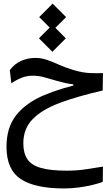

<svg xmlns="http://www.w3.org/2000/svg" viewBox="-20 -749 626 1081"><path d="M340.8 312Q176.3 312 96.4 258.8Q16.6 205.6 16.6 77.6Q16.6 -30.8 70.6 -99.6Q124.5 -168.5 223.6 -211.2Q322.8 -253.9 457 -282.2L458.5 -250.5L392.6 -259.3V-274.4Q371.1 -276.4 347.9 -281.5Q324.7 -286.6 297.4 -294.4Q258.8 -305.7 228.3 -314.2Q197.8 -322.8 164.1 -322.8Q129.9 -322.8 99.9 -310.5Q69.8 -298.3 43.9 -279.8L35.2 -354.5Q64 -392.1 101.8 -407.5Q139.6 -422.9 177.7 -422.9Q213.9 -422.9 245.6 -411.6Q277.3 -400.4 311.8 -384.8Q346.2 -369.1 391.1 -355.5Q421.9 -346.2 446.8 -342Q471.7 -337.9 498 -337.2Q524.4 -336.4 559.6 -337.4L558.1 -239.3Q418.5 -207.5 318.4 -170.4Q218.3 -133.3 164.8 -79.1Q111.3 -24.9 111.3 58.1Q111.3 111.8 133.3 146Q155.3 180.2 208.7 196Q262.2 211.9 355.5 211.9Q415 211.9 466.8 203.6Q518.6 195.3 559.6 189L558.6 274.4Q536.6 283.7 501.2 292.2Q465.8 300.8 424.1 306.4Q382.3 312 340.8 312ZM276.4 -577.1 200.7 -652.8 276.4 -728.5 352.1 -652.8ZM274.9 -457.5 199.2 -533.2 274.9 -608.9 350.6 -533.2Z"/></svg>

Font: Cascadia Code
Style: Regular
Weight: 400
Monospace: yes
Designer: Aaron Bell
Foundry: Saja Typeworks
Version: Version 2106.017